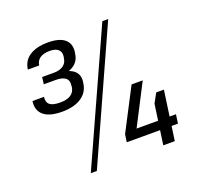

<svg xmlns="http://www.w3.org/2000/svg" viewBox="-124 -844 1024 987"><g transform="rotate(-20 387.5 -350.0)"><path d="M181 -340Q112 -340 80 -367Q48 -394 55 -444H118Q114 -415 130.5 -401.5Q147 -388 187 -388Q262 -388 270 -443V-448Q275 -477 258 -491Q241 -505 204 -505H139L144 -543H209Q240 -543 259.5 -556.5Q279 -570 282 -595L284 -605Q287 -629 272 -642.5Q257 -656 226 -656Q192 -656 172.5 -642.5Q153 -629 150 -604H88Q94 -651 131.5 -675.5Q169 -700 232 -700Q293 -700 322.5 -676Q352 -652 346 -606L344 -596Q339 -557 306 -536Q273 -515 224 -515L226 -533Q281 -533 310 -511Q339 -489 333 -446L332 -441Q326 -393 286 -366.5Q246 -340 181 -340ZM533 -707H565L243 7H210ZM444 -121 563 -350H624L491 -92L469 -128H725L718 -79H438ZM640 -217 668 -268H710L672 0H609Z"/></g></svg>

Font: Pathway Extreme 28pt Light
Style: Italic
Weight: 300
Italic angle: -8°
Designer: Eduardo Rodriguez Tunni
Foundry: Eduardo Rodriguez Tunni
Version: Version 1.001;gftools[0.9.26]